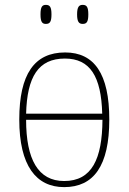

<svg xmlns="http://www.w3.org/2000/svg" viewBox="-20 -757 527 787"><path d="M319 -659C335 -659 342 -667 342 -698C342 -729 335 -737 319 -737C304 -737 296 -729 296 -698C296 -667 304 -659 319 -659ZM168 -659C184 -659 191 -667 191 -698C191 -729 184 -737 168 -737C153 -737 146 -729 146 -698C146 -667 153 -659 168 -659ZM243 10C364 10 428 -77 428 -267C428 -455 366 -542 247 -542C121 -542 59 -453 59 -267C59 -78 128 10 243 10ZM399 -291H87C91 -442 137 -517 246 -517C349 -517 395 -444 399 -291ZM243 -15C136 -15 87 -104 87 -266H400C399 -106 357 -15 243 -15Z"/></svg>

Font: Noto Serif SemiCondensed Thin
Style: Regular
Weight: 100
Width: 4
Designer: Monotype Design Team
Foundry: Monotype Imaging Inc.
Version: Version 2.015